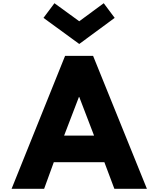

<svg xmlns="http://www.w3.org/2000/svg" viewBox="-20 -1172 983 1192"><path d="M692 -1061 472 -899 250 -1061 318 -1152 472 -1040 624 -1152ZM558 -825 892 0H690L628 -165H314L254 0H52L384 -825ZM564 -330 472 -570H470L378 -330Z"/></svg>

Font: Hussar
Style: BoldWeb
Weight: 700
Foundry: Cannot Into Space Fonts
Version: Version 2.00